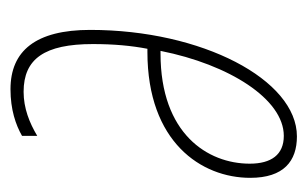

<svg xmlns="http://www.w3.org/2000/svg" viewBox="-130 -446 586 366"><g transform="rotate(-90 163.0 -263.0)"><path d="M86 10C194 10 289 -171 289 -384C289 -488 249 -536 176 -536C137 -536 108 -526 87 -514V-485C112 -500 140 -511 171 -511C234 -511 262 -471 262 -379C262 -340 259 -306 253 -275H247C75 -275 7 -172 7 -79C7 -15 39 10 86 10ZM87 -15C51 -15 34 -39 34 -80C34 -160 91 -250 244 -250H249C223 -119 157 -15 87 -15Z"/></g></svg>

Font: Noto Sans ExtraCondensed Thin
Style: Italic
Weight: 100
Width: 2
Italic angle: -12°
Designer: Monotype Design Team
Foundry: Monotype Imaging Inc.
Version: Version 2.013